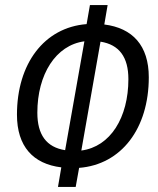

<svg xmlns="http://www.w3.org/2000/svg" viewBox="-20 -733 626 763"><path d="M210.4 9.8H280.8L294.4 -65.9C462.9 -79.1 571.3 -223.1 571.3 -425.8C571.3 -552.2 506.8 -621.6 394.5 -635.7L407.7 -712.9H337.4L324.2 -637.2C155.3 -624 47.4 -479.5 47.4 -277.3C47.4 -151.4 111.3 -81.5 223.6 -67.9ZM379.4 -567.4C453.6 -555.7 490.2 -506.3 490.2 -418.5C490.2 -266.1 418.9 -149.9 303.2 -134.8ZM238.8 -136.2C164.6 -147.9 128.4 -197.3 128.4 -285.2C128.4 -437 201.2 -553.7 315.4 -568.8Z"/></svg>

Font: Cascadia Mono SemiLight
Style: Italic
Weight: 350
Italic angle: -10°
Monospace: yes
Designer: Aaron Bell
Foundry: Saja Typeworks
Version: Version 2404.023